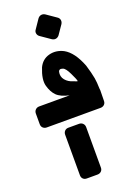

<svg xmlns="http://www.w3.org/2000/svg" viewBox="-196 -797 708 1031"><g transform="rotate(-20 158.0 -281.5)"><path d="M193 -425Q182 -429 176 -426.5Q170 -424 168 -417Q162 -390 178.5 -370Q195 -350 223 -342Q243 -334 244 -334.5Q245 -335 244 -340.5Q243 -346 225.5 -383Q208 -420 193 -425ZM112 -117H173Q186 -117 194.5 -108.5Q203 -100 203 -87V144Q203 157 194.5 165Q186 173 173 173H112Q99 173 91 165Q83 157 83 144V-87Q83 -100 91 -108.5Q99 -117 112 -117ZM341 -187Q341 -174 332.5 -166Q324 -158 311 -158H4Q-9 -158 -17.5 -166Q-26 -174 -26 -187V-248Q-26 -261 -17.5 -269.5Q-9 -278 4 -278H118H178Q129 -289 107.5 -310.5Q86 -332 75.5 -370Q65 -408 90 -470Q109 -510 149.5 -521Q190 -532 232 -511Q283 -483 316 -397Q330 -351 336 -318Q340 -295 341 -256Q342 -253 342 -248ZM128 -673 162 -723Q170 -734 181.5 -736Q193 -738 204 -731L259 -693Q270 -686 272 -674.5Q274 -663 267 -652L232 -601Q224 -591 213 -589Q202 -587 191 -594L136 -632Q125 -639 122.5 -651Q120 -663 128 -673Z"/></g></svg>

Font: Barlow
Style: Bold
Weight: 700
Designer: Jeremy Tribby
Foundry: Jeremy Tribby
Version: Version 1.101 August 23, 2024